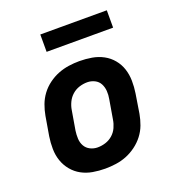

<svg xmlns="http://www.w3.org/2000/svg" viewBox="-131 -821 862 936"><g transform="rotate(-20 300.0 -353.5)"><path d="M257 8Q224 8 192.5 2.5Q161 -3 134.5 -17.5Q108 -32 88.5 -55.5Q69 -79 59 -108Q49 -137 48.5 -169.5Q48 -202 53 -234L70 -334Q75 -362 85 -389Q95 -416 112.5 -439.5Q130 -463 154.5 -481Q179 -499 206 -509.5Q233 -520 261 -524Q289 -528 316 -528Q349 -528 380.5 -522.5Q412 -517 439 -502.5Q466 -488 485.5 -464.5Q505 -441 514.5 -412Q524 -383 524.5 -350.5Q525 -318 520 -286L504 -186Q499 -158 489 -131Q479 -104 461 -80.5Q443 -57 418.5 -39Q394 -21 367.5 -10.5Q341 0 312.5 4Q284 8 257 8ZM257 -102Q278 -102 298.5 -108.5Q319 -115 335.5 -129.5Q352 -144 361 -164Q370 -184 373 -204L390 -304Q394 -325 392.5 -345.5Q391 -366 382 -383Q373 -400 355 -409Q337 -418 317 -418Q296 -418 275.5 -411.5Q255 -405 238.5 -390.5Q222 -376 212.5 -356Q203 -336 200 -316L183 -216Q180 -195 181 -174.5Q182 -154 191.5 -137Q201 -120 219 -111Q237 -102 257 -102ZM182 -625V-715H527V-625Z"/></g></svg>

Font: Iosevka XBd Ex Obl
Style: Regular
Weight: 800
Width: 7
Italic angle: -9°
Monospace: yes
Designer: Belleve Invis
Foundry: Belleve Invis
Version: Version 32.5.0; ttfautohint (v1.8.4)